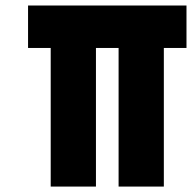

<svg xmlns="http://www.w3.org/2000/svg" viewBox="-20 -687 707 707"><path d="M583.3 -510.4V0H416.7V-510.4H333.3V0H166.7V-510.4H83.3V-666.7H666.7V-510.4Z"/></svg>

Font: Monoid
Style: Bold
Weight: 700
Width: 4
Designer: Andreas Larsen (@larsenwork)
Version: Version 0.61